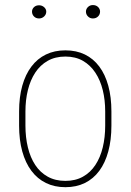

<svg xmlns="http://www.w3.org/2000/svg" viewBox="-20 -740 524 770"><path d="M56.6 -236.3V-293Q56.6 -350.6 69.3 -396Q82 -441.4 106 -473.1Q129.9 -504.9 164.3 -521.5Q198.7 -538.1 242.2 -538.1Q286.1 -538.1 320.3 -521.5Q354.5 -504.9 378.2 -473.1Q401.9 -441.4 414.3 -396Q426.8 -350.6 426.8 -293V-236.3Q426.8 -178.7 414.3 -132.8Q401.9 -86.9 378.2 -54.9Q354.5 -22.9 320.3 -6.1Q286.1 10.7 242.2 10.7Q198.7 10.7 164.3 -6.1Q129.9 -22.9 106 -54.9Q82 -86.9 69.3 -132.8Q56.6 -178.7 56.6 -236.3ZM82 -293V-236.3Q82 -189.5 91.8 -148.9Q101.6 -108.4 121.3 -78.4Q141.1 -48.3 171.4 -31.5Q201.7 -14.6 242.2 -14.6Q282.7 -14.6 312.7 -31.5Q342.8 -48.3 362.5 -78.4Q382.3 -108.4 392.1 -148.9Q401.9 -189.5 401.9 -236.3V-293Q401.9 -338.9 392.1 -378.7Q382.3 -418.5 362.3 -448.7Q342.3 -479 312.5 -496.1Q282.7 -513.2 242.2 -513.2Q201.7 -513.2 171.4 -496.1Q141.1 -479 121.3 -448.7Q101.6 -418.5 91.8 -378.7Q82 -338.9 82 -293ZM108.4 -693.4Q108.4 -703.6 116.2 -711.2Q124 -718.8 136.7 -718.8Q148.4 -718.8 157 -711.2Q165.5 -703.6 165.5 -693.4Q165.5 -682.1 157 -674.1Q148.4 -666 136.7 -666Q124 -666 116.2 -674.1Q108.4 -682.1 108.4 -693.4ZM324.7 -693.4Q324.7 -704.1 332.8 -711.9Q340.8 -719.7 352.5 -719.7Q365.2 -719.7 373.3 -711.9Q381.3 -704.1 381.3 -693.4Q381.3 -682.1 373.3 -674.1Q365.2 -666 352.5 -666Q340.8 -666 332.8 -674.1Q324.7 -682.1 324.7 -693.4Z"/></svg>

Font: Roboto Condensed Thin
Style: Regular
Weight: 250
Width: 3
Designer: Christian Robertson
Foundry: Google
Version: Version 3.009; 2024